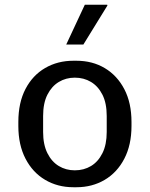

<svg xmlns="http://www.w3.org/2000/svg" viewBox="-20 -776 629 806"><path d="M288 10Q222 10 169.5 -21Q117 -52 87 -110Q57 -168 57 -247V-264Q57 -345 87 -402.5Q117 -460 169.5 -490.5Q222 -521 288 -521H301Q368 -521 420 -490Q472 -459 502 -401.5Q532 -344 532 -264V-247Q532 -168 502 -110Q472 -52 419.5 -21Q367 10 301 10ZM294 -61Q332 -61 362 -79Q392 -97 410 -133Q428 -169 428 -222V-289Q428 -343 410 -378.5Q392 -414 362 -432Q332 -450 294 -450Q257 -450 227 -432Q197 -414 179 -378.5Q161 -343 161 -289V-222Q161 -169 179 -133Q197 -97 227 -79Q257 -61 294 -61ZM258 -589 336 -756H430L431 -753L330 -589Z"/></svg>

Font: Chivo Medium
Style: Regular
Weight: 400
Version: Version 2.002